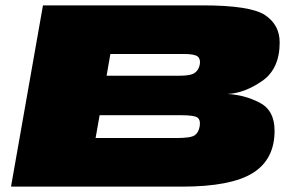

<svg xmlns="http://www.w3.org/2000/svg" viewBox="-20 -695 1132 715"><path d="M21 0 140 -675H734Q912.5 -675 967 -638.8Q1021.5 -602.5 1021.5 -537Q1021.5 -438.5 956 -393.2Q890.5 -348 827 -345Q889.5 -342 946 -313.2Q1002.5 -284.5 1002.5 -208Q1002.5 -101 921 -50.5Q839.5 0 658 0ZM336 -181H638Q690 -181 704.8 -191Q719.5 -201 723.5 -224Q727.5 -247 716.2 -256.5Q705 -266 653 -266H351ZM377 -413H649Q691 -413 705.8 -424Q720.5 -435 724 -455Q727.5 -475 716.2 -484.5Q705 -494 663 -494H391Z"/></svg>

Font: Anybody UltraExpanded Black
Style: Italic
Weight: 900
Width: 9
Italic angle: -10°
Designer: Tyler Finck
Foundry: Etcetera Type Company
Version: Version 1.010; ttfautohint (v1.8.3) -l 8 -r 50 -G 200 -x 14 